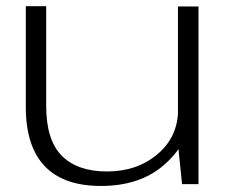

<svg xmlns="http://www.w3.org/2000/svg" viewBox="-20 -610 772 636"><path d="M583 0H637.5V-588.5H569.5V-132.5ZM133 -589.5H65.5V-255.5Q65.5 -125.5 128 -59.8Q190.5 6 314.5 6Q443.5 6 523.5 -63.8Q603.5 -133.5 603.5 -215L570 -248.5Q570 -157 502 -99.5Q434 -42 335 -42Q236.5 -42 184.8 -94Q133 -146 133 -259Z"/></svg>

Font: Anybody Expanded Light
Style: Regular
Weight: 300
Width: 7
Version: Version 1.113;gftools[0.9.25]